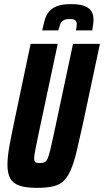

<svg xmlns="http://www.w3.org/2000/svg" viewBox="-20 -900 503 928"><path d="M158 8Q105 8 73.5 -3Q42 -14 29 -38.5Q16 -63 16 -104Q16 -139 24.5 -188Q33 -237 47 -303L128 -688H259L166 -251Q156 -202 150.5 -174.5Q145 -147 145 -134Q145 -124 148.5 -119Q152 -114 158 -113Q164 -112 174 -112Q187 -112 195.5 -116Q204 -120 210 -133.5Q216 -147 223 -175Q230 -203 240 -251L333 -688H463L381 -303Q364 -225 351 -171Q338 -117 323.5 -82Q309 -47 289 -27Q269 -7 237.5 0.5Q206 8 158 8ZM184 -753Q190 -781 196.5 -804Q203 -827 217 -844Q231 -861 256 -870.5Q281 -880 323 -880Q366 -880 389.5 -870.5Q413 -861 422.5 -844.5Q432 -828 432 -805Q432 -794 430 -781Q428 -768 426 -753H347Q349 -761 350 -769Q351 -777 351 -783Q351 -795 344.5 -801.5Q338 -808 317 -808Q296 -808 285.5 -801Q275 -794 270.5 -781.5Q266 -769 262 -753Z"/></svg>

Font: Saira ExtraCondensed ExtraBold
Style: Italic
Weight: 800
Width: 2
Italic angle: -12°
Designer: Hector Gatti with collaboration of the Omnibus-Type team
Foundry: Omnibus-Type
Version: Version 1.101